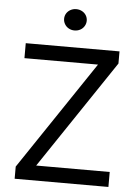

<svg xmlns="http://www.w3.org/2000/svg" viewBox="-60 -952 715 998"><g transform="rotate(5 297.5 -453.0)"><path d="M54.7 -63.5 434.6 -628.9H50.8V-707H540V-643.6L160.2 -78.1H543.9V0H54.7ZM238.3 -850.6Q238.3 -866.2 246.1 -878.9Q253.9 -891.6 267.6 -898.9Q281.2 -906.2 296.9 -906.2Q313.5 -906.2 327.1 -898.9Q340.8 -891.6 348.6 -878.9Q356.4 -866.2 356.4 -850.6Q356.4 -835.9 348.6 -822.8Q340.8 -809.6 327.1 -802.2Q313.5 -794.9 296.9 -794.9Q281.2 -794.9 267.6 -802.2Q253.9 -809.6 246.1 -822.8Q238.3 -835.9 238.3 -850.6Z"/></g></svg>

Font: Pretendard Std Variable
Style: Regular
Weight: 400
Designer: Base glyphs from Inter by Rasmus Andersson; Hangeul glyphs from Noto Sans CJK(Source Han Sans) by Jang Soo-young and Kan
Foundry: Kil Hyung-jin
Version: Version 1.309;Glyphs 3.2 (3225)